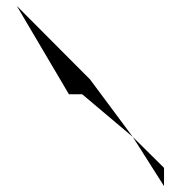

<svg xmlns="http://www.w3.org/2000/svg" viewBox="-20 -776 608 652"><path d="M37 -756 286 -506 431 -311 259 -456H214ZM431 -311 537 -144V-206Z"/></svg>

Font: bitstorm
Style: exext
Weight: 400
Version: Version 0.2